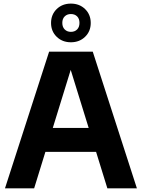

<svg xmlns="http://www.w3.org/2000/svg" viewBox="-20 -1020 768 1040"><path d="M7 0 246 -740H482.5L721.5 0H561.5L354.5 -669H371.5L165 0ZM173 -197.5 208 -327H520L554.5 -197.5ZM364 -791Q317.5 -791 287 -820.8Q256.5 -850.5 256.5 -895.5Q256.5 -941 287 -970.8Q317.5 -1000.5 364 -1000.5Q410.5 -1000.5 441 -970.8Q471.5 -941 471.5 -895.5Q471.5 -850.5 441 -820.8Q410.5 -791 364 -791ZM364 -847.5Q385 -847.5 397.8 -860.5Q410.5 -873.5 410.5 -896Q410.5 -918.5 397.8 -931.2Q385 -944 364 -944Q343.5 -944 330.5 -931.2Q317.5 -918.5 317.5 -896Q317.5 -873.5 330.5 -860.5Q343.5 -847.5 364 -847.5Z"/></svg>

Font: Encode Sans Condensed Thin
Style: Bold
Weight: 700
Version: Version 3.002